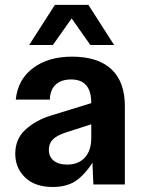

<svg xmlns="http://www.w3.org/2000/svg" viewBox="-20 -736 571 766"><path d="M40.9 -122.4Q40.9 -182.5 82.4 -219.6Q123.9 -256.8 182.6 -274.8L382.1 -336.3V-252.2L239 -206.3Q206.8 -195.6 190.8 -179.5Q174.9 -163.4 174.9 -138.5Q174.9 -110.6 194.3 -95Q213.8 -79.4 247.3 -79.4Q293.2 -79.4 318.6 -107.5Q344.1 -135.6 344.1 -184.8V-325Q344.1 -372.5 324 -395.7Q303.9 -419 263.5 -419Q225 -419 202.5 -398.7Q179.9 -378.4 178.9 -338.5H42.9Q51.2 -419.3 112 -464.6Q172.7 -510 267.5 -510Q371 -510 424.6 -459.6Q478.1 -409.3 478.1 -313.1V0H352.5L347.5 -120L361.5 -107Q327.2 -48.3 289.3 -19.2Q251.5 10 190.5 10Q119.8 10 80.4 -27.8Q40.9 -65.7 40.9 -122.4ZM303.9 -716.5 191 -556.5H96.4L198.9 -716.5ZM435.2 -556.5H340.5L227.7 -716.5H332.7Z"/></svg>

Font: TASA Orbiter VF Text
Style: Regular
Weight: 400
Designer: Weizhong Zhang
Foundry: 本地遙控
Version: Version 1.001;Glyphs 3.2 (3192)